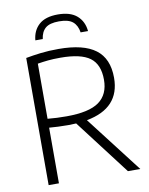

<svg xmlns="http://www.w3.org/2000/svg" viewBox="-100 -1012 844 1084"><g transform="rotate(-10 322.0 -470.0)"><path d="M89.5 0V-729Q129.5 -736.5 175.2 -742Q221 -747.5 277.5 -747.5Q420 -747.5 489.2 -695.5Q558.5 -643.5 558.5 -533Q558.5 -359 366 -323.5L615 0H544L303 -316Q281 -314.5 257.5 -314.5Q224 -314.5 199.2 -315.8Q174.5 -317 148.5 -319V0ZM257 -365Q386 -365 443.2 -406.2Q500.5 -447.5 500.5 -532Q500.5 -620 448.5 -658.5Q396.5 -697 279.5 -697Q238.5 -697 208.8 -694Q179 -691 148.5 -686V-370Q179 -367.5 201.8 -366.2Q224.5 -365 257 -365ZM157.5 -818Q162.5 -874 199.2 -907Q236 -940 307.5 -940Q379 -940 416.8 -906.8Q454.5 -873.5 459.5 -818H417Q411 -858.5 386.2 -879.5Q361.5 -900.5 307.5 -900.5Q253.5 -900.5 229.2 -879.5Q205 -858.5 200 -818Z"/></g></svg>

Font: Encode Sans Lt
Style: Regular
Weight: 300
Designer: Multiple Designers
Foundry: Impallari Type
Version: Version 3.002; ttfautohint (v1.8.3) -l 8 -r 50 -G 200 -x 14 